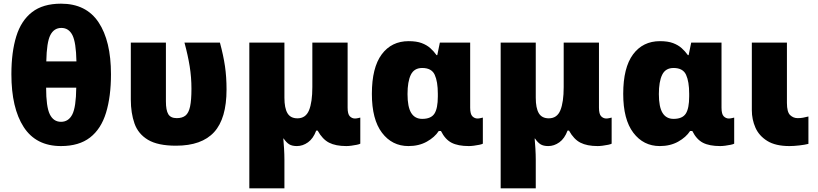

<svg xmlns="http://www.w3.org/2000/svg" viewBox="-20 -785 4451 1045"><path d="M312 10Q176 10 109 -93.5Q42 -197 42 -381Q42 -501 68.5 -587Q95 -673 154.5 -719Q214 -765 312 -765Q449 -765 516.5 -663.5Q584 -562 584 -381Q584 -259 557 -171Q530 -83 470 -36.5Q410 10 312 10ZM232 -451H396Q394 -555 374 -594Q354 -633 314 -633Q274 -633 254 -594Q234 -555 232 -451ZM312 -122Q353 -122 373.5 -162Q394 -202 395 -308H231Q231 -204 251 -163Q271 -122 312 -122Z M938 8Q839 8 785.5 -24Q732 -56 712 -113Q692 -170 692 -243V-553H883V-233Q883 -185 896 -163.5Q909 -142 942 -142Q972 -142 989.5 -156Q1007 -170 1014.5 -205Q1022 -240 1022 -302Q1022 -364 1012.5 -423.5Q1003 -483 984 -553H1177Q1196 -483 1204.5 -424.5Q1213 -366 1213 -298Q1213 -140 1145.5 -66Q1078 8 938 8Z M1337 240V-553H1528V-253Q1528 -197 1544.5 -169Q1561 -141 1599 -141Q1644 -141 1662 -185Q1680 -229 1680 -311V-553H1872V-199Q1872 -164 1884 -152Q1896 -140 1912 -140Q1919 -140 1928 -142Q1937 -144 1941 -145V-3Q1936 0 1922 3Q1908 6 1892 8Q1876 10 1865 10Q1807 10 1771 -8.5Q1735 -27 1709 -74H1701Q1685 -31 1656.5 -10.5Q1628 10 1596 10Q1569 10 1553.5 0Q1538 -10 1524 -31H1522Q1524 -10 1526 23Q1528 56 1528 84V240Z M2203 10Q2114 10 2059 -62.5Q2004 -135 2004 -274Q2004 -417 2057.5 -489Q2111 -561 2204 -561Q2247 -561 2275 -550.5Q2303 -540 2322 -523Q2341 -506 2356 -485H2360L2374 -553H2539V-199Q2539 -164 2551 -152Q2563 -140 2579 -140Q2586 -140 2595 -142Q2604 -144 2608 -145V-3Q2603 0 2589 3Q2575 6 2559 8Q2543 10 2532 10Q2473 10 2438 -8Q2403 -26 2380 -72H2368Q2346 -38 2303 -14Q2260 10 2203 10ZM2278 -138Q2326 -138 2344.5 -166.5Q2363 -195 2363 -260V-275Q2363 -341 2346 -378Q2329 -415 2278 -415Q2234 -415 2216 -378Q2198 -341 2198 -273Q2198 -203 2218 -170.5Q2238 -138 2278 -138Z M2705 240V-553H2896V-253Q2896 -197 2912.5 -169Q2929 -141 2967 -141Q3012 -141 3030 -185Q3048 -229 3048 -311V-553H3240V-199Q3240 -164 3252 -152Q3264 -140 3280 -140Q3287 -140 3296 -142Q3305 -144 3309 -145V-3Q3304 0 3290 3Q3276 6 3260 8Q3244 10 3233 10Q3175 10 3139 -8.5Q3103 -27 3077 -74H3069Q3053 -31 3024.5 -10.5Q2996 10 2964 10Q2937 10 2921.5 0Q2906 -10 2892 -31H2890Q2892 -10 2894 23Q2896 56 2896 84V240Z M3571 10Q3482 10 3427 -62.5Q3372 -135 3372 -274Q3372 -417 3425.5 -489Q3479 -561 3572 -561Q3615 -561 3643 -550.5Q3671 -540 3690 -523Q3709 -506 3724 -485H3728L3742 -553H3907V-199Q3907 -164 3919 -152Q3931 -140 3947 -140Q3954 -140 3963 -142Q3972 -144 3976 -145V-3Q3971 0 3957 3Q3943 6 3927 8Q3911 10 3900 10Q3841 10 3806 -8Q3771 -26 3748 -72H3736Q3714 -38 3671 -14Q3628 10 3571 10ZM3646 -138Q3694 -138 3712.5 -166.5Q3731 -195 3731 -260V-275Q3731 -341 3714 -378Q3697 -415 3646 -415Q3602 -415 3584 -378Q3566 -341 3566 -273Q3566 -203 3586 -170.5Q3606 -138 3646 -138Z M4277 10Q4201 10 4156 -18Q4111 -46 4091.5 -90.5Q4072 -135 4072 -185V-553H4263V-225Q4263 -175 4280.5 -158.5Q4298 -142 4321 -142Q4338 -142 4351 -144.5Q4364 -147 4380 -151V-2Q4361 3 4330.5 6.5Q4300 10 4277 10Z"/></svg>

Font: Noto Sans Black
Style: Regular
Weight: 900
Designer: Monotype Design Team
Foundry: Monotype Imaging Inc.
Version: Version 2.007